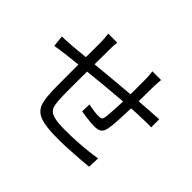

<svg xmlns="http://www.w3.org/2000/svg" viewBox="-160 -1037 1321 1321"><g transform="rotate(45 500.0 -377.0)"><path d="M739.7 -771.3Q738.7 -763 737.9 -750Q737 -737 736.3 -723.5Q735.6 -710 735.2 -698.6Q734.8 -667.9 734.6 -635Q734.4 -602.2 733.9 -571.6Q733.4 -541 732.4 -515Q731.4 -477.2 729.7 -431.6Q728 -386.1 725.3 -345.2Q722.6 -304.3 717 -278.1Q710.5 -244.9 692.6 -232.7Q674.8 -220.5 640.5 -220.5Q622.3 -220.5 596.1 -223Q570 -225.5 546 -228.9Q522 -232.3 508.1 -234.7L509.9 -304.3Q536.2 -298.4 564.5 -294.7Q592.9 -291 609.5 -291Q628.6 -291 637.3 -296.3Q645.9 -301.5 648.1 -318.1Q651.7 -337.7 653.6 -370.3Q655.5 -402.9 657.5 -441.3Q659.4 -479.8 659.8 -514.6Q660.4 -543 660.4 -574.3Q660.4 -605.6 660.4 -637.3Q660.4 -668.9 660.4 -695.9Q660.4 -707.4 659.5 -721.5Q658.6 -735.5 657.7 -749Q656.8 -762.5 654.8 -771.3ZM344.3 -739.8Q342.1 -722.4 341.2 -702.1Q340.4 -681.8 340.4 -658.8Q340.4 -626.9 339.9 -577.7Q339.4 -528.5 338.9 -472.9Q338.4 -417.3 338.2 -364.1Q338 -310.9 338 -268.9Q338 -226.9 339 -206Q340.6 -165.5 344.5 -137.8Q348.4 -110.1 364.3 -93Q380.2 -75.9 416.3 -68.1Q452.4 -60.4 516.8 -60.4Q571.3 -60.4 627.4 -63.6Q683.4 -66.8 732.5 -72.3Q781.7 -77.9 814.4 -83.7L811.4 0.6Q778.4 3.9 729.4 7.7Q680.4 11.6 626.1 14.4Q571.8 17.2 520.9 17.2Q434.3 17.2 383.3 6.3Q332.3 -4.6 307 -29.2Q281.7 -53.7 273.5 -94.7Q265.2 -135.6 263.2 -195Q263.2 -216.4 262.7 -254.9Q262.2 -293.3 262.2 -341.5Q262.2 -389.6 262.2 -439.8Q262.2 -490 262.5 -534.8Q262.8 -579.6 262.8 -611.7Q262.8 -643.8 262.8 -655.3Q262.8 -677.9 261.5 -697.6Q260.3 -717.3 256.9 -739.8ZM45.2 -500.5Q68.9 -500.5 95.6 -502.2Q122.3 -503.9 149.3 -506Q181.9 -509 243 -514.8Q304 -520.6 381.4 -528.1Q458.7 -535.5 542.1 -543Q625.4 -550.5 703.8 -556.8Q782.2 -563.1 843.7 -566.5Q863.5 -567.9 883.7 -568.9Q904 -570 921.6 -571.4V-492.7Q914.5 -493.7 900.7 -493.5Q886.9 -493.3 871.5 -493.2Q856.1 -493 843.3 -492.6Q803.5 -492.2 746 -488.5Q688.6 -484.8 622.2 -479.3Q555.9 -473.8 486.9 -467.3Q418 -460.8 354.2 -454Q290.4 -447.2 238.6 -441.6Q186.9 -436 155 -432.3Q139.6 -430.3 121.2 -427.9Q102.9 -425.4 85.2 -422.8Q67.5 -420.2 53.9 -418.2Z"/></g></svg>

Font: Noto Sans TC Thin
Style: Regular
Weight: 100
Designer: Ryoko NISHIZUKA 西塚涼子 (kana, bopomofo & ideographs); Paul D. Hunt (Latin, Greek & Cyrillic); Sandoll Communications 산돌커뮤니
Foundry: Adobe
Version: Version 2.004-H2;hotconv 1.0.118;makeotfexe 2.5.65603